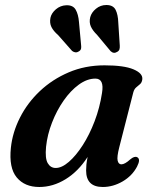

<svg xmlns="http://www.w3.org/2000/svg" viewBox="-20 -735 618 767"><path d="M456.5 -147Q446.5 -108 450 -93.2Q453.5 -78.5 465 -78.5Q478.5 -78.5 500 -98Q517 -112.5 528 -107Q543 -99.5 527.5 -69.5Q508 -32.5 469.8 -10.2Q431.5 12 390.5 12Q324 12 324 -54Q324 -65.5 325.2 -78.2Q326.5 -91 330 -108Q293 -50.5 242.2 -19.2Q191.5 12 137 12Q78.5 12 46.8 -26.2Q15 -64.5 23.5 -145Q30 -206.5 59.8 -265.2Q89.5 -324 139.2 -371Q189 -418 254.5 -446Q320 -474 397.5 -474Q475.5 -474 513.2 -458Q551 -442 548.5 -418.5Q547 -405.5 539.5 -399Q532 -392.5 524 -385.8Q516 -379 512.5 -366ZM164 -148.5Q159.5 -102 170.8 -83Q182 -64 202.5 -64Q227 -64 255.2 -88.5Q283.5 -113 310.5 -155Q337.5 -197 358 -250.8Q378.5 -304.5 387.5 -363.5Q397 -421 361 -421Q328 -421 295 -397Q262 -373 234.2 -333.2Q206.5 -293.5 187.8 -245.2Q169 -197 164 -148.5ZM452.5 -645 458.5 -552.5Q459 -544.5 457.2 -538.2Q455.5 -532 448.5 -528Q434.5 -519 422 -530.5L367.5 -596Q350 -613 342.8 -629.5Q335.5 -646 340.5 -666.5Q345.5 -685.5 363.5 -700.2Q381.5 -715 405 -715Q432 -715 441.8 -695.8Q451.5 -676.5 452.5 -645ZM295.5 -647 304 -554.5Q305 -547 303.8 -540.8Q302.5 -534.5 295.5 -530Q282 -521 268 -531.5L212 -595Q193.5 -611 185.5 -627Q177.5 -643 181.5 -664Q185.5 -682.5 203.2 -697.8Q221 -713 244.5 -714Q271.5 -715 282.2 -696.5Q293 -678 295.5 -647Z"/></svg>

Font: Fraunces 9pt SemiBold
Style: Italic
Weight: 600
Italic angle: -16°
Version: Version 1.000;[b76b70a41]